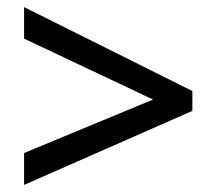

<svg xmlns="http://www.w3.org/2000/svg" viewBox="-20 -623 612 542"><path d="M48 -101V-191L412 -342L48 -514V-603L523 -366V-310Z"/></svg>

Font: Noto Sans Kannada Medium
Style: Regular
Weight: 500
Designer: Jelle Bosma - Monotype Design Team
Foundry: Monotype Imaging Inc.
Version: Version 2.005; ttfautohint (v1.8.4.7-5d5b)